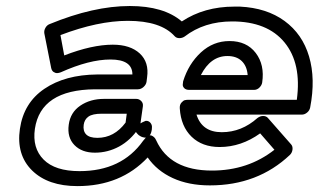

<svg xmlns="http://www.w3.org/2000/svg" viewBox="-20 -592 1070 645"><path d="M46.9 -159.2Q59.6 -246.6 129.2 -293.7Q198.7 -340.8 306.2 -341.8H424.8Q424.8 -392.1 351.1 -392.1Q279.8 -392.1 184.1 -349.1Q178.2 -346.7 172.1 -346.4Q166 -346.2 159.9 -350.3Q153.8 -354.5 151.9 -363.8L128.9 -480Q127.4 -489.3 132.6 -498.5Q137.7 -507.8 147 -511.2Q294.4 -571.8 416 -571.8Q530.3 -571.8 590.8 -520Q666 -569.8 767.1 -569.8H786.1Q876 -565.4 936 -521.5Q996.1 -477.5 1018.3 -402.3Q1040.5 -327.1 1022 -231Q1020 -220.7 1011.7 -213.9Q1003.4 -207 994.1 -207H640.1Q658.7 -147.9 725.1 -147.9Q791.5 -147.9 845.2 -195.8Q854.5 -202.6 864.5 -202.4Q874.5 -202.1 879.9 -195.8L958 -106.9Q963.9 -100.1 962.6 -89.6Q961.4 -79.1 954.1 -71.8Q845.7 30.8 685.1 30.8Q613.8 30.8 560.5 6.3Q507.3 -18.1 476.1 -63Q385.7 33.2 240.2 33.2Q141.1 33.2 87.6 -19.5Q34.2 -72.3 46.9 -159.2ZM97.2 -159.2Q87.9 -94.7 126.5 -55.9Q165 -17.1 247.1 -17.1Q388.7 -17.1 460.9 -119.1Q469.2 -130.4 476.6 -134.5Q483.9 -138.7 488.8 -136.7Q493.7 -134.8 497.6 -131.1Q501.5 -127.4 502.9 -124L504.9 -120.1Q551.3 -19 691.9 -19Q813 -19 901.9 -88.9L854 -144Q790 -98.1 717.8 -98.1Q659.2 -98.1 623.5 -132.8Q587.9 -167.5 584 -227.1Q583 -239.7 589.4 -247.1Q595.7 -254.4 601.3 -255.6Q606.9 -256.8 612.8 -256.8H977.1Q993.7 -378.9 935.8 -449.5Q877.9 -520 759.8 -520Q666 -520 600.1 -469.2Q592.3 -463.9 582.5 -463.9Q572.8 -463.9 566.9 -470.2Q520.5 -522 409.2 -522Q309.1 -522 183.1 -474.1L195.8 -405.8Q289.1 -441.9 358.9 -441.9Q417.5 -441.9 449.5 -412.4Q481.4 -382.8 474.1 -332L472.2 -316.9Q470.7 -307.6 462.2 -299.8Q453.6 -292 442.9 -292H298.8Q116.7 -290.5 97.2 -159.2ZM210.9 -172.9Q216.3 -214.4 249.8 -237.1Q283.2 -259.8 329.1 -259.8H438Q447.3 -259.8 454.3 -252.7Q461.4 -245.6 460 -234.9L451.2 -172.9Q450.7 -170.9 445.8 -161.1Q418 -120.1 379.9 -99.6Q341.8 -79.1 298.8 -79.1Q254.9 -79.1 230 -104.7Q205.1 -130.4 210.9 -172.9ZM261.2 -172.9Q258.3 -151.9 269.5 -140.4Q280.8 -128.9 307.1 -128.9Q363.8 -128.9 401.9 -180.2L405.8 -210H321.8Q291 -210 277.3 -200.4Q263.7 -190.9 261.2 -172.9ZM441.9 -142.1Q434.6 -149.4 434.6 -156Q434.6 -162.6 439.9 -168Q445.3 -173.3 451.9 -177.5Q458.5 -181.6 463.9 -183.6L469.2 -186H474.1Q481.9 -184.6 486.8 -177.5Q491.7 -170.4 490.2 -161.1V-158.2Q488.3 -144 482.9 -137Q477.5 -129.9 471.4 -129.6Q465.3 -129.4 459.5 -131.1Q453.6 -132.8 449.7 -135.7L445.8 -138.2ZM595.2 -318.8Q613.3 -377.4 654.8 -415.8Q696.3 -454.1 751 -454.1Q808.6 -454.1 839.1 -414.1Q869.6 -374 860.8 -314.9Q859.4 -305.7 851.6 -297.9Q843.8 -290 833 -290H616.2Q604.5 -290 598.9 -295.9Q593.3 -301.8 594 -308.3Q594.7 -314.9 595.2 -318.8ZM654.8 -339.8H812Q809.6 -370.1 792 -387Q774.4 -403.8 744.1 -403.8Q687.5 -403.8 654.8 -339.8Z"/></svg>

Font: Trueno Bold Outline
Style: Italic
Weight: 700
Width: 6
Designer: Julieta Ulanovsky
Foundry: Julieta Ulanovsky
Version: Version 3.001b | FøM Fix